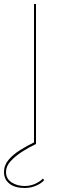

<svg xmlns="http://www.w3.org/2000/svg" viewBox="-85 -720 285 960"><path d="M129 173 136 180Q125 195 97.5 207.5Q70 220 38 220Q-10 220 -37.5 198.5Q-65 177 -65 140Q-65 106 -42 79Q-19 52 15.5 30.5Q50 9 85 -8V-700H95V0Q61 16 26.5 38Q-8 60 -31.5 85.5Q-55 111 -55 140Q-55 174 -27 192Q1 210 38 210Q68 210 93 198Q118 186 129 173Z"/></svg>

Font: Jost* Hairline
Style: Regular
Weight: 100
Version: Version 3.7